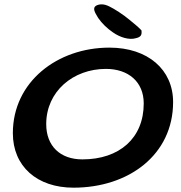

<svg xmlns="http://www.w3.org/2000/svg" viewBox="-20 -817 839 889"><path d="M608.5 -640C633.5 -645.5 637.5 -656 635 -676.5C625 -688 599 -709.5 580.5 -724.5C552.5 -748.5 508 -777 486.5 -787C462 -799.5 441.5 -799.5 424.5 -790.5C408 -779.5 417.5 -761.5 434.5 -734C452 -708.5 476 -685.5 503 -667C536.5 -643.5 578.5 -631 608.5 -640ZM320.5 52C575.5 52 781.5 -100 781.5 -344.5C781.5 -494.5 665 -596.5 486.5 -596.5C246 -596.5 39.5 -438.5 39.5 -200.5C39.5 -46.5 151.5 52 320.5 52ZM361.5 -79C258.5 -79 194 -141 194 -242.5C194 -393.5 318.5 -498 470.5 -498C574 -498 645.5 -438.5 645.5 -338C645.5 -177.5 533 -79 361.5 -79Z"/></svg>

Font: Gluten
Style: Italic
Weight: 400
Italic angle: -13°
Designer: Tyler Finck
Foundry: Etcetera Type Company
Version: Version 0.920